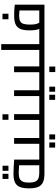

<svg xmlns="http://www.w3.org/2000/svg" viewBox="1096 -1848 930 3162"><g transform="rotate(-90 1561.0 -267.0)"><path d="M40 0ZM625 -85V0H286Q194 0 141 -24Q88 -48 64 -103Q40 -158 40 -255Q40 -350 63 -405.5Q86 -461 138 -485.5Q190 -510 281 -510Q325 -510 402 -506Q479 -502 514 -498V-85ZM297 -85H420V-418Q340 -424 293 -424Q234 -424 199.5 -407.5Q165 -391 150 -354.5Q135 -318 135 -256Q135 -191 150.5 -154Q166 -117 201 -101Q236 -85 297 -85ZM195 -690H280V-593H195ZM329 -690H413V-593H329Z M625 0ZM1018 -85V0H625V-85H774V-500H869V-85ZM711 80H796V176H711ZM845 80H929V176H845Z M1018 0ZM1411 -85V0H1018V-85H1167V-500H1262V-85ZM1169 -691H1260V-593H1169Z M1411 0ZM1804 -85V0H1411V-85H1560V-500H1655V-85ZM1497 80H1582V176H1497ZM1631 80H1715V176H1631Z M1804 0ZM2197 -85V0H1804V-85H1953V-500H2048V-85ZM1955 80H2046V178H1955Z M2535 -85V0H2197V-85H2320V-712H2415V-85Z M2535 0ZM3065 -488V0H2535V-85H2665Q2642 -142 2642 -245Q2642 -344 2666 -398.5Q2690 -453 2742.5 -476Q2795 -499 2889 -499Q2967 -499 3030 -492ZM2769 -85H2970V-412Q2908 -417 2883 -417Q2823 -417 2792 -400Q2761 -383 2749 -345Q2737 -307 2737 -238Q2737 -173 2746 -139.5Q2755 -106 2769 -85ZM2825 -691H2916V-593H2825Z"/></g></svg>

Font: Cairo SemiBold
Style: Regular
Weight: 600
Designer: Mohamed Gaber, the designers of Titillium
Foundry: Kief Type Foundry
Version: Version 2.009; ttfautohint (v1.5.33-1714) -l 8 -r 50 -G 200 